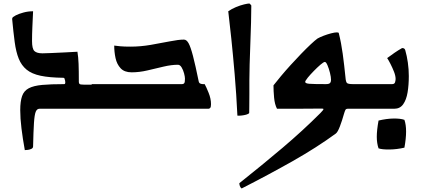

<svg xmlns="http://www.w3.org/2000/svg" viewBox="-20 -618 2411 1091"><path d="M456 -137H541V0Q511 0 480.5 0Q450 0 413 0Q376 0 325.5 0Q275 0 204 0Q190 0 183 17Q176 34 173 80.5Q170 127 168 214Q168 223 159 227.5Q150 232 139 233.5Q128 235 121 235Q109 169 102 111.5Q95 54 95 8Q95 -42 105.5 -72Q116 -102 143.5 -116.5Q171 -131 220 -135.5Q269 -140 345 -140Q351 -140 351 -150Q351 -159 347 -170Q346 -176 339 -176Q261 -177 211 -187.5Q161 -198 131.5 -222Q102 -246 86.5 -284.5Q71 -323 63.5 -379Q56 -435 49 -510Q49 -517 54 -521Q59 -525 70 -531Q88 -540 114 -547Q140 -554 168 -554Q166 -510 164 -466.5Q162 -423 162 -385Q162 -341 175.5 -328Q189 -315 221 -315Q234 -315 268.5 -316.5Q303 -318 344.5 -320Q386 -322 420 -324Q425 -294 426.5 -255.5Q428 -217 428 -152Q428 -145 432 -141Q436 -137 456 -137Z M1031 -171Q1031 -182 1026 -201Q1021 -220 1012 -235Q1003 -250 991 -250Q954 -250 909.5 -239.5Q865 -229 818.5 -218Q772 -207 728 -207Q687 -207 665.5 -230Q644 -253 636.5 -288Q629 -323 629 -359Q643 -357 664 -355Q685 -353 722 -353Q778 -353 836.5 -363Q895 -373 945 -383Q995 -393 1025 -393Q1040 -393 1051.5 -372.5Q1063 -352 1076.5 -300.5Q1090 -249 1109 -156Q1111 -146 1118.5 -143Q1126 -140 1133 -140H1143Q1152 -124 1165.5 -90.5Q1179 -57 1179 -26Q1179 -10 1174.5 -5Q1170 0 1165 0H501V-140H1015Q1023 -140 1027 -145.5Q1031 -151 1031 -171Z M1408 -587Q1408 -548 1406.5 -490Q1405 -432 1402.5 -369.5Q1400 -307 1398.5 -251.5Q1397 -196 1397 -161Q1397 -124 1397 -83.5Q1397 -43 1396.5 -13Q1396 17 1396 24Q1392 30 1379 33.5Q1366 37 1352 38.5Q1338 40 1329 39Q1323 -85 1313.5 -195.5Q1304 -306 1294.5 -397.5Q1285 -489 1277 -554Q1297 -568 1321.5 -578Q1346 -588 1367 -593Q1388 -598 1396 -598Q1400 -598 1408 -587Z M1861 -164Q1861 -180 1855 -204Q1849 -228 1841 -247Q1833 -266 1826 -266Q1819 -266 1801 -250.5Q1783 -235 1763 -214.5Q1743 -194 1729 -177Q1719 -164 1716.5 -159.5Q1714 -155 1714 -153Q1714 -144 1737 -142Q1760 -140 1832 -140Q1850 -140 1855.5 -146.5Q1861 -153 1861 -164ZM1943 -179Q1945 -152 1952 -146Q1959 -140 1986 -140H2056V0H1956Q1946 0 1942.5 7Q1939 14 1934 31Q1924 67 1911.5 100Q1899 133 1888 141Q1780 220 1644 297Q1508 374 1353 453Q1346 448 1343 439Q1340 430 1340 423Q1472 318 1586 221.5Q1700 125 1800 25Q1818 7 1818 2Q1818 -1 1808 -1Q1759 -1 1724 -0.5Q1689 0 1662 0Q1635 0 1609.5 0Q1584 0 1554 0Q1541 -25 1537.5 -63Q1534 -101 1534 -133Q1551 -155 1576.5 -185.5Q1602 -216 1632 -249Q1662 -282 1691.5 -312.5Q1721 -343 1745.5 -366Q1770 -389 1784 -399Q1798 -407 1819 -415Q1840 -423 1861 -428.5Q1882 -434 1894 -434Q1904 -434 1905 -430Q1919 -375 1927.5 -312Q1936 -249 1943 -179Z M2131 225Q2121 196 2121 159Q2121 122 2131 67Q2177 56 2216.5 55.5Q2256 55 2278 63Q2297 117 2278 221Q2235 231 2193 231.5Q2151 232 2131 225ZM2220 0H2016V-140H2208Q2222 -140 2225 -151Q2228 -162 2228 -169Q2228 -187 2219 -210Q2210 -233 2199 -254.5Q2188 -276 2180 -288Q2203 -305 2222.5 -318.5Q2242 -332 2265 -345Q2274 -345 2278 -341Q2282 -337 2283 -332Q2292 -301 2297.5 -262.5Q2303 -224 2303 -186Q2303 -135 2296 -93Q2289 -51 2271 -25.5Q2253 0 2220 0Z"/></svg>

Font: Ruwudu
Style: Bold
Weight: 700
Designer: Becca Hirsbrunner Spalinger
Foundry: SIL International
Version: Version 3.000